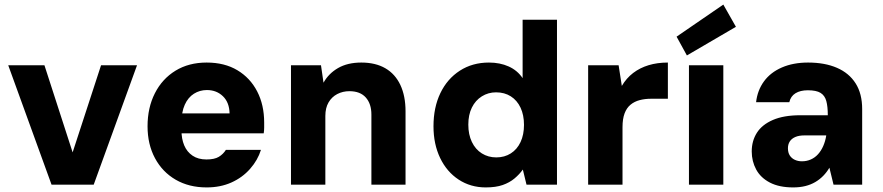

<svg xmlns="http://www.w3.org/2000/svg" viewBox="-20 -806 3852 838"><path d="M205 0 16 -521H174L297 -141L421 -521H578L389 0Z M882 12Q805 12 747 -21.5Q689 -55 656.5 -115.5Q624 -176 624 -255Q624 -336 656 -399Q688 -462 746 -497.5Q804 -533 882 -533Q960 -533 1016 -499.5Q1072 -466 1102.5 -407Q1133 -348 1133 -271Q1133 -261 1133 -249Q1133 -237 1131 -224H730V-311H982Q981 -359 953 -386Q925 -413 883 -413Q852 -413 826.5 -397Q801 -381 786.5 -349Q772 -317 772 -268V-238Q772 -200 784 -171.5Q796 -143 820.5 -126.5Q845 -110 881 -110Q916 -110 935 -121.5Q954 -133 966 -152H1119Q1105 -107 1071.5 -69Q1038 -31 990 -9.5Q942 12 882 12Z M1250 0V-521H1381L1392 -445Q1414 -485 1455.5 -509Q1497 -533 1557 -533Q1619 -533 1662 -508Q1705 -483 1727.5 -435Q1750 -387 1750 -320V0H1601V-306Q1601 -353 1576.5 -380.5Q1552 -408 1505 -408Q1476 -408 1452 -395.5Q1428 -383 1414 -359Q1400 -335 1400 -300V0Z M2100 12Q2034 12 1982 -22Q1930 -56 1901 -116.5Q1872 -177 1872 -255Q1872 -337 1902 -399.5Q1932 -462 1987 -497.5Q2042 -533 2114 -533Q2162 -533 2200 -516Q2238 -499 2261 -465V-720H2411V0H2278L2262 -66Q2247 -45 2225.5 -27Q2204 -9 2174 1.5Q2144 12 2100 12ZM2146 -119Q2182 -119 2209.5 -136.5Q2237 -154 2252 -186Q2267 -218 2267 -261Q2267 -304 2252 -336Q2237 -368 2209.5 -385.5Q2182 -403 2145 -403Q2111 -403 2083 -385.5Q2055 -368 2039.5 -336.5Q2024 -305 2024 -262Q2024 -219 2039.5 -186.5Q2055 -154 2083 -136.5Q2111 -119 2146 -119Z M2547 0V-521H2680L2694 -431Q2714 -465 2743.5 -487.5Q2773 -510 2811 -521.5Q2849 -533 2895 -533V-375H2821Q2795 -375 2772 -369Q2749 -363 2732 -349Q2715 -335 2706 -311Q2697 -287 2697 -251V0Z M2987 0V-521H3137V0ZM2978 -564 2933 -646 3137 -786 3192 -689Z M3442 12Q3381 12 3340.5 -9Q3300 -30 3280.5 -66Q3261 -102 3261 -145Q3261 -191 3283.5 -226.5Q3306 -262 3353.5 -282.5Q3401 -303 3473 -303H3593Q3593 -341 3586.5 -365Q3580 -389 3561.5 -400.5Q3543 -412 3506 -412Q3473 -412 3452 -399Q3431 -386 3425 -360H3280Q3286 -412 3314.5 -451Q3343 -490 3392.5 -511.5Q3442 -533 3507 -533Q3580 -533 3633 -510Q3686 -487 3714.5 -442Q3743 -397 3743 -330V0H3618L3600 -74Q3589 -55 3573.5 -39Q3558 -23 3538.5 -11.5Q3519 0 3495 6Q3471 12 3442 12ZM3480 -102Q3501 -102 3519 -110Q3537 -118 3550.5 -133Q3564 -148 3573 -168.5Q3582 -189 3586 -213V-215H3491Q3467 -215 3451 -208Q3435 -201 3427 -188.5Q3419 -176 3419 -159Q3419 -140 3427 -127.5Q3435 -115 3449 -108.5Q3463 -102 3480 -102Z"/></svg>

Font: DM Sans 10pt Black
Style: Regular
Weight: 900
Version: Version 4.004;gftools[0.9.30]